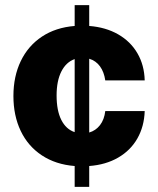

<svg xmlns="http://www.w3.org/2000/svg" viewBox="-20 -727 615 747"><path d="M270.5 -81.1Q196.8 -86.9 142.8 -122.6Q88.9 -158.2 60.5 -217.8Q32.2 -277.3 32.2 -353.5Q32.2 -429.7 60.8 -489.3Q89.4 -548.8 143.1 -584.5Q196.8 -620.1 270.5 -626V-707H327.1V-626Q391.1 -621.1 439.5 -593.5Q487.8 -565.9 514.6 -519.8Q541.5 -473.6 543 -414.1H389.6Q384.8 -447.3 368.9 -469Q353 -490.7 327.1 -498.5V-211.4Q352.5 -218.8 369.1 -240.2Q385.7 -261.7 389.6 -294.9H543Q541 -234.9 514.4 -188.2Q487.8 -141.6 439.7 -113.8Q391.6 -85.9 327.1 -81.1V0H270.5ZM270.5 -212.9V-497.1Q237.3 -485.4 218.8 -449Q200.2 -412.6 200.2 -355.5Q200.2 -296.9 218.5 -260.5Q236.8 -224.1 270.5 -212.9Z"/></svg>

Font: Pretendard GOV ExtraBold
Style: Regular
Weight: 800
Designer: Base glyphs from Inter by Rasmus Andersson; Hangeul glyphs from Noto Sans CJK(Source Han Sans) by Jang Soo-young and Kan
Foundry: Kil Hyung-jin
Version: Version 1.309